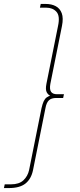

<svg xmlns="http://www.w3.org/2000/svg" viewBox="-85 -762 405 976"><path d="M-65 194 -61 175H-29Q12 175 34 154.5Q56 134 63 102L126 -212Q131 -234 137 -247Q143 -260 152.5 -267Q162 -274 176 -277L175 -273Q161 -278 153 -292Q145 -306 151 -336L210 -630Q221 -681 202 -702Q183 -723 150 -723H118L122 -742H147Q177 -742 198.5 -730.5Q220 -719 229 -694.5Q238 -670 230 -630L171 -336Q166 -308 174.5 -295.5Q183 -283 205 -283H240L236 -264H201Q176 -264 163.5 -252Q151 -240 146 -212L83 102Q74 147 45 170.5Q16 194 -40 194Z"/></svg>

Font: Montserrat Thin Thin
Style: Italic
Weight: 250
Italic angle: -11.3°
Version: Version 9.000